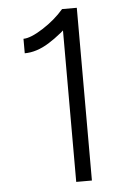

<svg xmlns="http://www.w3.org/2000/svg" viewBox="-53 -766 530 805"><g transform="rotate(-5 212.5 -363.5)"><path d="M235 -691 239 -727H301V0H235ZM239 -727 279 -678Q223 -622 170 -589Q117 -556 67 -556V-617Q97 -617 149.5 -650.5Q202 -684 239 -727Z"/></g></svg>

Font: 寒蝉端黑体 Light
Style: Regular
Weight: 300
Designer: ChillDuanSans {Warren2060}; 
Source Han Sans {Ryoko NISHIZUKA 西塚涼子 (kana, bopomofo & ideographs); Paul D. Hunt (Latin, G
Foundry: ChillType&Adobe
Version: Version 1.300;Glyphs 3.3 (3306)